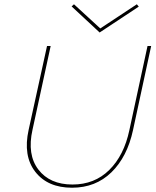

<svg xmlns="http://www.w3.org/2000/svg" viewBox="-20 -873 731 898"><path d="M629 -842 446 -721 315 -843 326 -853 449 -740 620 -853ZM670 -658H687L602 -264Q575 -139 501 -67Q427 5 317 5Q203 5 145 -69.5Q87 -144 114 -266L200 -658H217L132 -266Q106 -150 159.5 -80Q213 -10 319 -10Q422 -10 491 -78Q560 -146 585 -264Z"/></svg>

Font: EauTest Thin
Style: Italic
Weight: 250
Italic angle: -12°
Designer: Christian Thalmann (Catharsis Fonts)
Version: Version 0.001;PS 000.001;hotconv 1.0.88;makeotf.lib2.5.64775